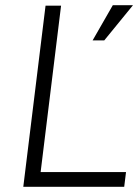

<svg xmlns="http://www.w3.org/2000/svg" viewBox="-20 -722 541 742"><path d="M416 -702H494L383 -566H338ZM156 -700H216L137 -57H467L460 0H70Z"/></svg>

Font: Haskoy Light
Style: Italic
Weight: 300
Designer: Ertekin Erdin
Foundry: Ertekin Erdin
Version: Version 2.000; ttfautohint (v1.8.4.7-5d5b)